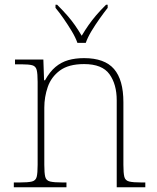

<svg xmlns="http://www.w3.org/2000/svg" viewBox="-20 -786 657 806"><path d="M38 0V-20H61Q98 -20 114 -24Q130 -28 134 -43.5Q138 -59 138 -94V-442Q138 -477 134 -492.5Q130 -508 115.5 -512Q101 -516 71 -516H43V-536H162L165 -449H169Q189 -485 213 -505Q237 -525 266.5 -533.5Q296 -542 333 -542Q419 -542 458.5 -496.5Q498 -451 498 -357V-94Q498 -59 502 -43.5Q506 -28 522.5 -24Q539 -20 575 -20H590V0H470V-365Q470 -432 439.5 -474.5Q409 -517 333 -517Q268 -517 231.5 -490Q195 -463 180.5 -421Q166 -379 166 -334V-94Q166 -59 170 -43.5Q174 -28 190.5 -24Q207 -20 243 -20H259V0ZM305 -606Q297 -629 281 -655.5Q265 -682 247 -708Q229 -734 213 -753V-766H220Q245 -741 262.5 -721Q280 -701 294 -681Q308 -661 323 -636Q338 -661 352 -681Q366 -701 383 -721Q400 -741 425 -766H432V-753Q417 -734 398.5 -708Q380 -682 364 -655.5Q348 -629 340 -606Z"/></svg>

Font: Noto Serif Bengali Thin
Style: Regular
Weight: 250
Version: Version 2.003